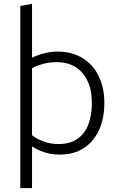

<svg xmlns="http://www.w3.org/2000/svg" viewBox="-20 -796 620 1001"><path d="M86 185V-765L147 -776V-495Q175 -509 210 -518Q245 -527 280 -527Q354 -527 409 -494Q464 -461 494 -400.5Q524 -340 524 -259Q524 -179 496.5 -118.5Q469 -58 417 -24Q365 10 291 10Q245 10 207 -3.5Q169 -17 147 -33V185ZM285 -45Q346 -45 384.5 -72.5Q423 -100 441 -148.5Q459 -197 459 -259Q459 -358 410 -415Q361 -472 277 -472Q233 -472 197.5 -461Q162 -450 147 -440V-91Q167 -74 204.5 -59.5Q242 -45 285 -45Z"/></svg>

Font: Ubuntu Sans Light
Style: Regular
Weight: 300
Designer: Dalton Maag Ltd
Foundry: Dalton Maag Ltd
Version: Version 1.006; ttfautohint (v1.8.4.7-5d5b)